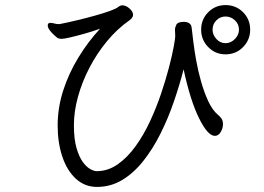

<svg xmlns="http://www.w3.org/2000/svg" viewBox="-20 -729 1040 756"><path d="M965 -612Q965 -572 937 -543.5Q909 -515 868 -515Q828 -515 800 -543.5Q772 -572 772 -612Q772 -653 800 -681Q828 -709 868 -709Q909 -709 937 -681Q965 -653 965 -612ZM703 -456Q687 -394 664.5 -328.5Q642 -263 612 -203Q582 -143 544.5 -95.5Q507 -48 461.5 -20.5Q416 7 362 7Q314 7 279 -25Q244 -57 225.5 -112Q207 -167 207 -235Q207 -304 228.5 -371.5Q250 -439 288 -501.5Q326 -564 374 -616Q347 -606 315 -597Q283 -588 257.5 -582Q232 -576 222 -576Q215 -576 207 -579Q203 -582 193.5 -590.5Q184 -599 176 -609.5Q168 -620 168 -629Q168 -634 171 -637Q175 -639 178 -639Q185 -639 194 -636.5Q203 -634 212 -634Q214 -634 216 -634.5Q218 -635 219 -635Q249 -641 284.5 -649.5Q320 -658 354 -667.5Q388 -677 413 -686Q438 -695 446 -702Q454 -708 462 -708Q476 -708 490 -695.5Q504 -683 504 -671Q504 -660 491 -650Q442 -616 401.5 -567Q361 -518 332 -462Q303 -406 287 -348Q271 -290 271 -236Q271 -181 281.5 -145.5Q292 -110 306.5 -90.5Q321 -71 336 -63Q351 -55 360 -55Q405 -55 443.5 -82Q482 -109 514 -153.5Q546 -198 571 -252Q596 -306 614.5 -361Q633 -416 645.5 -464Q658 -512 664 -545Q670 -578 670 -586Q670 -594 669.5 -600.5Q669 -607 669 -612Q669 -621 674.5 -632Q680 -643 705 -643Q716 -643 725 -637.5Q734 -632 735 -617Q737 -600 741 -566.5Q745 -533 752.5 -491Q760 -449 772 -407Q784 -365 800 -330.5Q816 -296 838 -277Q845 -272 851.5 -263Q858 -254 858 -240Q858 -224 849 -209Q840 -194 826 -194Q798 -194 763.5 -264Q729 -334 703 -456ZM921 -612Q921 -634 905 -649Q889 -664 868 -664Q847 -664 832 -649Q817 -634 817 -612Q817 -592 832 -575.5Q847 -559 868 -559Q889 -559 905 -575.5Q921 -592 921 -612Z"/></svg>

Font: QiushuiShotai Bright
Style: Regular
Weight: 400
Designer: Christian Thalmann (Catharsis Fonts)
Version: Version 1.250;